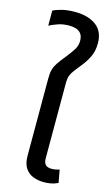

<svg xmlns="http://www.w3.org/2000/svg" viewBox="-129 -882 547 939"><g transform="rotate(15 144.5 -412.0)"><path d="M196 10Q168 10 143 1Q118 -8 102 -31Q86 -54 86 -95V-486Q86 -514 91 -531.5Q96 -549 107.5 -566Q119 -583 140 -609Q165 -640 177 -660Q189 -680 189 -704Q189 -733 171.5 -747.5Q154 -762 118 -762Q87 -762 61.5 -753Q36 -744 19 -735V-811Q33 -819 61.5 -826.5Q90 -834 129 -834Q195 -834 235.5 -804.5Q276 -775 276 -714Q276 -674 261 -644Q246 -614 226 -590Q209 -568 197.5 -553.5Q186 -539 180.5 -524Q175 -509 175 -484V-106Q175 -83 185 -73Q195 -63 216 -63Q227 -63 237 -65Q247 -67 255 -70L267 -5Q248 4 230.5 7Q213 10 196 10Z"/></g></svg>

Font: Noto Sans Thai
Style: Regular
Weight: 400
Designer: Monotype Design Team
Foundry: Monotype Imaging Inc.
Version: Version 2.001